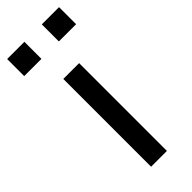

<svg xmlns="http://www.w3.org/2000/svg" viewBox="-244 -736 764 764"><g transform="rotate(-45 138.0 -354.0)"><path d="M94 0V-494H183V0ZM187 -612V-708H284V-612ZM-8 -612V-708H89V-612Z"/></g></svg>

Font: Nunito Sans 8pt
Style: Regular
Weight: 400
Version: Version 3.101;gftools[0.9.27]